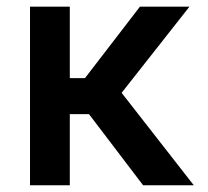

<svg xmlns="http://www.w3.org/2000/svg" viewBox="-20 -548 615 568"><path d="M403.3 0 243.2 -210.4H186.5V0H68.8V-528.3H186.5V-316.9H231.4L394 -528.3H540.5L339.8 -273.4L553.2 0Z"/></svg>

Font: Vazirmatn UI FD Medium
Style: Regular
Weight: 500
Designer: Saber Rastikerdar
Foundry: Saber Rastikerdar
Version: Version 33.003